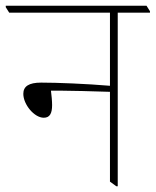

<svg xmlns="http://www.w3.org/2000/svg" viewBox="-42 -642 541 667"><path d="M110 -233C131 -233 139 -248 139 -277C139 -292 137 -311 135 -327C146 -327 162 -327 172 -327C204 -327 277 -325 340 -323V-11L362 5H367V-598H479V-603L467 -622H-22V-617L-10 -598H340V-344C257 -351 156 -355 101 -355C58 -355 39 -342 39 -316C39 -279 77 -233 110 -233Z"/></svg>

Font: Noto Serif Devanagari SemiCondensed Thin
Style: Regular
Weight: 100
Width: 4
Designer: Universal Thirst, Indian Type Foundry and the Monotype Design Team
Foundry: Monotype Imaging Inc.
Version: Version 2.004